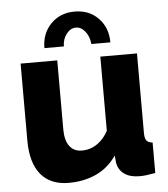

<svg xmlns="http://www.w3.org/2000/svg" viewBox="-53 -778 732 835"><g transform="rotate(-5 313.5 -360.0)"><path d="M50 -189V-525H210V-224Q210 -176 229 -150.5Q248 -125 283 -125Q305 -125 325 -132.5Q345 -140 364 -157Q383 -174 398 -201V-525H558V-178Q558 -154 565.5 -144.5Q573 -135 592 -133V0Q570 4 553.5 6Q537 8 524 8Q482 8 457 -9.5Q432 -27 426 -59L423 -91Q387 -39 333.5 -14.5Q280 10 214 10Q134 10 92 -41Q50 -92 50 -189ZM303 -660Q279 -660 261.5 -637Q244 -614 244 -583H159Q159 -647 199.5 -688.5Q240 -730 303 -730Q367 -730 407 -688.5Q447 -647 447 -583H364Q361 -616 343.5 -638Q326 -660 303 -660Z"/></g></svg>

Font: Raleway Thin ExtraBold
Style: Regular
Weight: 800
Version: Version 4.026